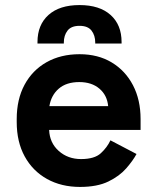

<svg xmlns="http://www.w3.org/2000/svg" viewBox="-20 -724 617 758"><path d="M296 14Q222 14 165.5 -17.5Q109 -49 77.5 -106.5Q46 -164 46 -242V-254Q46 -332 77 -389.5Q108 -447 164 -478.5Q220 -510 294 -510Q367 -510 421 -477.5Q475 -445 505 -387.5Q535 -330 535 -254V-211H174Q176 -160 212 -128Q248 -96 300 -96Q353 -96 378 -119Q403 -142 416 -170L519 -116Q505 -90 478.5 -59.5Q452 -29 408 -7.5Q364 14 296 14ZM175 -305H407Q403 -348 372.5 -374Q342 -400 293 -400Q242 -400 212 -374Q182 -348 175 -305ZM128 -552V-558Q128 -626 171.5 -665Q215 -704 294 -704Q373 -704 416.5 -665Q460 -626 460 -558V-552H356V-556Q356 -584 341.5 -603Q327 -622 294 -622Q261 -622 246.5 -603Q232 -584 232 -556V-552Z"/></svg>

Font: Space Grotesk
Style: Bold
Weight: 700
Designer: Florian Karsten
Foundry: Florian Karsten
Version: Version 2.000